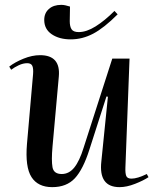

<svg xmlns="http://www.w3.org/2000/svg" viewBox="-20 -756 645 790"><path d="M18 -482Q41 -500 76.5 -514.5Q112 -529 145 -529Q230 -529 222 -441L196 -152Q191 -96 196 -68Q201 -40 234 -40Q264 -40 285.5 -66.5Q307 -93 324 -148L442 -515H513L496 -67Q495 -43 499.5 -32Q504 -21 521 -21Q545 -21 584 -40L591 -27Q570 -13 535.5 0.5Q501 14 472 14Q385 14 397 -92L424 -358L418 -359L348 -141Q322 -59 288 -22.5Q254 14 195 14Q136 14 109.5 -27.5Q83 -69 91 -164L116 -450Q118 -474 113 -485Q108 -496 92 -496Q75 -496 57 -487.5Q39 -479 26 -469ZM271 -594Q224 -594 193 -615Q162 -636 162 -674Q162 -702 181 -719Q200 -736 232 -736Q241 -736 249.5 -734Q258 -732 268 -729L267 -669Q267 -647 274.5 -635.5Q282 -624 304 -624Q336 -624 373.5 -647.5Q411 -671 451 -711L464 -697Q408 -641 363.5 -617.5Q319 -594 271 -594Z"/></svg>

Font: Literata 72pt Medium
Style: Italic
Weight: 500
Italic angle: -2°
Designer: Latin by Veronika Burian and Jose Scaglione. Greek by Irene Vlachou. Cyrillic by Vera Evstafieva
Foundry: TypeTogether
Version: Version 3.002